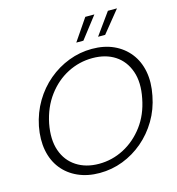

<svg xmlns="http://www.w3.org/2000/svg" viewBox="-128 -1008 1034 1124"><g transform="rotate(-15 388.5 -445.5)"><path d="M338 7Q265 7 207 -19Q149 -45 111.5 -92.5Q74 -140 61.5 -205.5Q49 -271 64 -350Q80 -429 119 -494.5Q158 -560 214.5 -607.5Q271 -655 339 -681Q407 -707 480 -707Q554 -707 611 -681Q668 -655 705.5 -607.5Q743 -560 755.5 -494.5Q768 -429 752 -350Q737 -271 698 -205.5Q659 -140 603 -92.5Q547 -45 479.5 -19Q412 7 338 7ZM348 -46Q428 -46 499 -83Q570 -120 621 -188Q672 -256 690 -350Q709 -444 685 -512.5Q661 -581 605 -617.5Q549 -654 469 -654Q389 -654 318 -617.5Q247 -581 196 -512.5Q145 -444 126 -350Q108 -256 131.5 -188Q155 -120 212 -83Q269 -46 348 -46ZM547 -898 445 -766H402L492 -898ZM684 -898 577 -766H534L629 -898Z"/></g></svg>

Font: Albert Sans Light
Style: Italic
Weight: 300
Italic angle: -11.25°
Designer: Andreas Rasmussen
Foundry: a.Foundry
Version: Version 1.025